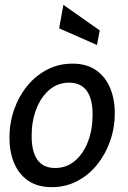

<svg xmlns="http://www.w3.org/2000/svg" viewBox="-20 -762 529 792"><path d="M194 10Q135 10 96.2 -16.8Q57.5 -43.5 38.2 -89.5Q19 -135.5 19 -193Q19 -254.5 38.2 -309.8Q57.5 -365 92.5 -407.8Q127.5 -450.5 175 -475Q222.5 -499.5 278.5 -499.5Q337.5 -499.5 376.2 -472.5Q415 -445.5 434.2 -399.2Q453.5 -353 453.5 -295.5Q453.5 -234.5 434 -179.5Q414.5 -124.5 379.8 -81.8Q345 -39 297.5 -14.5Q250 10 194 10ZM207.5 -69Q254 -69 288.8 -98.2Q323.5 -127.5 342.8 -177.5Q362 -227.5 362 -289Q362 -355.5 337.2 -388.2Q312.5 -421 265 -421Q218.5 -421 183.8 -391.5Q149 -362 129.8 -312.2Q110.5 -262.5 110.5 -201Q110.5 -135.5 134.8 -102.2Q159 -69 207.5 -69ZM380 -576.5 224 -645 241.5 -742 391.5 -636.5Z"/></svg>

Font: Cabin
Style: Italic
Weight: 400
Width: 4
Italic angle: -10°
Designer: Pablo Impallari
Foundry: Pablo Impallari. http://www.impallari.com Igino Marini. http://www.ikern.com
Version: Version 3.001